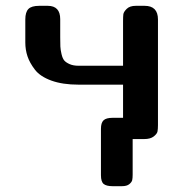

<svg xmlns="http://www.w3.org/2000/svg" viewBox="-20 -478 632 660"><path d="M67 -332V-411Q67 -436 77.5 -447Q88 -458 115 -458H144Q187 -458 187 -412V-350Q187 -329 187.5 -318Q188 -307 191.5 -292Q195 -277 201 -270Q207 -263 219.5 -257.5Q232 -252 250 -252H403V-406Q403 -421 404 -429Q405 -437 415.5 -447.5Q426 -458 447 -458H477Q523 -458 523 -411V-48Q523 -35 521.5 -26.5Q520 -18 508.5 -9Q497 0 476 0H436V122Q436 134 434.5 141Q433 148 424.5 155Q416 162 399 162H367Q346 162 336.5 154.5Q327 147 327 124V-35Q327 -56 336 -64.5Q345 -73 367 -73H403V-187H250Q195 -187 156.5 -201Q118 -215 100 -238.5Q82 -262 74.5 -284.5Q67 -307 67 -332Z"/></svg>

Font: CMU Sans Serif
Style: Bold
Weight: 700
Version: Version 0.7.0